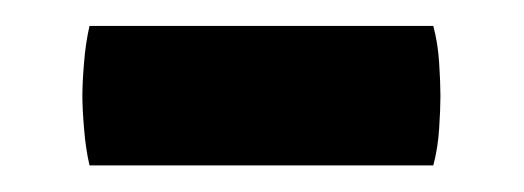

<svg xmlns="http://www.w3.org/2000/svg" viewBox="-20 -342 404 148"><path d="M49 -214.5Q46 -227.5 44.8 -242.8Q43.5 -258 43.5 -268Q43.5 -278.5 44.8 -293.8Q46 -309 49 -322H314Q317.5 -309 318.5 -293.8Q319.5 -278.5 319.5 -268Q319.5 -258 318.5 -242.8Q317.5 -227.5 314 -214.5Z"/></svg>

Font: Signika Light SemiBold
Style: Regular
Weight: 600
Version: Version 2.003;gftools[0.9.32]